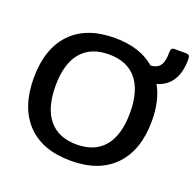

<svg xmlns="http://www.w3.org/2000/svg" viewBox="-132 -889 1067 1044"><g transform="rotate(20 401.5 -367.0)"><path d="M39 -340Q39 -509 127.5 -602Q216 -695 381 -695Q526 -695 613 -620Q651 -623 667.5 -646.5Q684 -670 684 -722Q684 -737 688.5 -743Q693 -749 705 -749H771Q784 -749 789 -743Q794 -737 794 -722Q794 -571 678 -537Q723 -455 723 -340Q723 -171 634 -78Q545 15 381 15Q216 15 127.5 -78Q39 -171 39 -340ZM596 -340Q596 -468 541 -534Q486 -600 381 -600Q276 -600 220.5 -534Q165 -468 165 -340Q165 -212 220.5 -145.5Q276 -79 381 -79Q486 -79 541 -145.5Q596 -212 596 -340Z"/></g></svg>

Font: Mitr
Style: Regular
Weight: 400
Designer: Thanarat Vachiruckul
Foundry: Cadson Demak
Version: Version 1.002